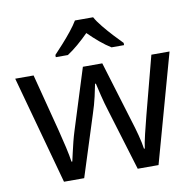

<svg xmlns="http://www.w3.org/2000/svg" viewBox="-84 -852 953 936"><g transform="rotate(-10 393.0 -383.5)"><path d="M431 -303Q418 -344 408.5 -383.5Q399 -423 394 -445H390Q386 -423 377 -383.5Q368 -344 354 -302L258 -1H158L11 -537H102L176 -251Q187 -208 197 -164Q207 -120 211 -91H215Q219 -108 224.5 -133Q230 -158 237 -185.5Q244 -213 251 -235L346 -537H442L534 -235Q545 -201 555.5 -161Q566 -121 570 -92H574Q577 -117 587.5 -161Q598 -205 610 -251L685 -537H775L626 -1H523ZM437 -766Q449 -744 471.5 -716.5Q494 -689 518.5 -662.5Q543 -636 562 -617V-606H500Q474 -622 446 -645.5Q418 -669 391 -696Q364 -669 337 -646Q310 -623 284 -606H224V-617Q243 -637 266.5 -663Q290 -689 312 -716.5Q334 -744 347 -766Z"/></g></svg>

Font: Noto Sans Old South Arabian
Style: Regular
Weight: 400
Designer: Monotype Design Team
Foundry: Monotype Imaging Inc.
Version: Version 2.001; ttfautohint (v1.8.4.7-5d5b)